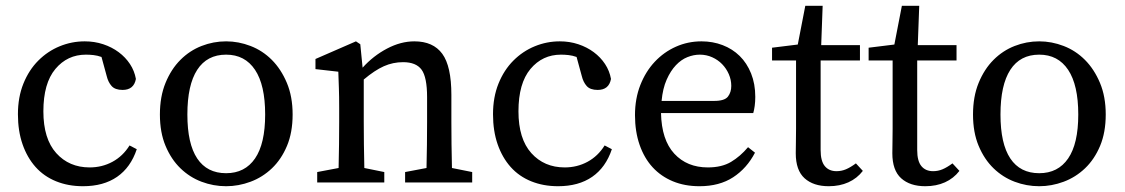

<svg xmlns="http://www.w3.org/2000/svg" viewBox="-20 -631 3889 664"><path d="M277 -442Q213 -442 171.5 -392.5Q130 -343 130 -246Q130 -151 174.5 -101.5Q219 -52 290 -52Q333 -52 369 -71.5Q405 -91 428 -128L453 -115Q432 -52 385 -19.5Q338 13 267 13Q216 13 174 -4Q132 -21 103 -53.5Q74 -86 58 -132Q42 -178 42 -236Q42 -295 61 -342Q80 -389 112.5 -421.5Q145 -454 186.5 -471Q228 -488 273 -488Q307 -488 337 -478Q367 -468 390.5 -450.5Q414 -433 429.5 -409.5Q445 -386 450 -358Q443 -320 404 -320Q378 -320 366 -333.5Q354 -347 349 -368L331 -434Q317 -439 303.5 -440.5Q290 -442 277 -442Z M762 13Q718 13 677 -2.5Q636 -18 604 -49Q572 -80 552.5 -126.5Q533 -173 533 -235Q533 -297 552.5 -344.5Q572 -392 604 -424Q636 -456 677 -472Q718 -488 762 -488Q805 -488 846.5 -472Q888 -456 920 -424Q952 -392 972 -344.5Q992 -297 992 -235Q992 -173 972.5 -126.5Q953 -80 920.5 -49Q888 -18 846.5 -2.5Q805 13 762 13ZM762 -32Q827 -32 862 -83Q897 -134 897 -235Q897 -337 862 -389.5Q827 -442 762 -442Q696 -442 662 -389.5Q628 -337 628 -235Q628 -134 662 -83Q696 -32 762 -32Z M1413 -488Q1478 -488 1509.5 -445Q1541 -402 1541 -303V-210Q1541 -175 1541.5 -131.5Q1542 -88 1543 -50L1613 -36V0H1381V-36L1455 -50Q1456 -87 1456.5 -131Q1457 -175 1457 -210V-295Q1457 -364 1438 -390Q1419 -416 1374 -416Q1339 -416 1307.5 -402Q1276 -388 1238 -356V-210Q1238 -177 1238.5 -132.5Q1239 -88 1240 -50L1309 -36V0H1077V-36L1151 -50Q1152 -88 1152.5 -132Q1153 -176 1153 -210V-258Q1153 -299 1152 -326Q1151 -353 1150 -383L1071 -392V-427L1211 -488L1226 -478L1234 -397Q1271 -438 1318.5 -463Q1366 -488 1413 -488Z M1920 -442Q1856 -442 1814.5 -392.5Q1773 -343 1773 -246Q1773 -151 1817.5 -101.5Q1862 -52 1933 -52Q1976 -52 2012 -71.5Q2048 -91 2071 -128L2096 -115Q2075 -52 2028 -19.5Q1981 13 1910 13Q1859 13 1817 -4Q1775 -21 1746 -53.5Q1717 -86 1701 -132Q1685 -178 1685 -236Q1685 -295 1704 -342Q1723 -389 1755.5 -421.5Q1788 -454 1829.5 -471Q1871 -488 1916 -488Q1950 -488 1980 -478Q2010 -468 2033.5 -450.5Q2057 -433 2072.5 -409.5Q2088 -386 2093 -358Q2086 -320 2047 -320Q2021 -320 2009 -333.5Q1997 -347 1992 -368L1974 -434Q1960 -439 1946.5 -440.5Q1933 -442 1920 -442Z M2406 -488Q2445 -488 2479 -475Q2513 -462 2538 -437.5Q2563 -413 2577.5 -377Q2592 -341 2592 -296Q2592 -279 2590 -264.5Q2588 -250 2585 -240H2266Q2268 -147 2312 -99.5Q2356 -52 2428 -52Q2476 -52 2508 -71Q2540 -90 2567 -122L2591 -103Q2563 -49 2515.5 -18Q2468 13 2399 13Q2348 13 2307 -4Q2266 -21 2237 -52.5Q2208 -84 2192 -130Q2176 -176 2176 -233Q2176 -290 2194.5 -337Q2213 -384 2244.5 -417.5Q2276 -451 2317.5 -469.5Q2359 -488 2406 -488ZM2400 -442Q2379 -442 2357.5 -433.5Q2336 -425 2317.5 -405.5Q2299 -386 2285.5 -355.5Q2272 -325 2268 -282H2450Q2486 -282 2497.5 -297Q2509 -312 2509 -334Q2509 -355 2500.5 -374.5Q2492 -394 2477.5 -409Q2463 -424 2443 -433Q2423 -442 2400 -442Z M2818 -112Q2818 -74 2832.5 -56.5Q2847 -39 2873 -39Q2890 -39 2905.5 -45.5Q2921 -52 2940 -66L2964 -40Q2944 -14 2914 -0.5Q2884 13 2846 13Q2793 13 2762.5 -14.5Q2732 -42 2732 -101Q2732 -120 2732.5 -138.5Q2733 -157 2733 -186V-422H2650V-466L2739 -477L2765 -611H2825L2820 -475H2954V-422H2818Z M3152 -112Q3152 -74 3166.5 -56.5Q3181 -39 3207 -39Q3224 -39 3239.5 -45.5Q3255 -52 3274 -66L3298 -40Q3278 -14 3248 -0.5Q3218 13 3180 13Q3127 13 3096.5 -14.5Q3066 -42 3066 -101Q3066 -120 3066.5 -138.5Q3067 -157 3067 -186V-422H2984V-466L3073 -477L3099 -611H3159L3154 -475H3288V-422H3152Z M3574 13Q3530 13 3489 -2.5Q3448 -18 3416 -49Q3384 -80 3364.5 -126.5Q3345 -173 3345 -235Q3345 -297 3364.5 -344.5Q3384 -392 3416 -424Q3448 -456 3489 -472Q3530 -488 3574 -488Q3617 -488 3658.5 -472Q3700 -456 3732 -424Q3764 -392 3784 -344.5Q3804 -297 3804 -235Q3804 -173 3784.5 -126.5Q3765 -80 3732.5 -49Q3700 -18 3658.5 -2.5Q3617 13 3574 13ZM3574 -32Q3639 -32 3674 -83Q3709 -134 3709 -235Q3709 -337 3674 -389.5Q3639 -442 3574 -442Q3508 -442 3474 -389.5Q3440 -337 3440 -235Q3440 -134 3474 -83Q3508 -32 3574 -32Z"/></svg>

Font: Source Serif Pro
Style: Regular
Weight: 400
Designer: Frank Grießhammer
Foundry: Adobe Systems Incorporated
Version: Version 2.000;PS 1.000;hotconv 16.6.51;makeotf.lib2.5.65220